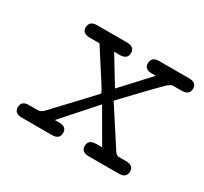

<svg xmlns="http://www.w3.org/2000/svg" viewBox="-98 -567 747 703"><g transform="rotate(30 275.5 -215.5)"><path d="M29 -26Q29 -53 60 -53H97Q110 -53 121 -64Q265 -217 267 -220Q268 -221 268 -223Q268 -228 245 -263Q208 -320 171 -378H131Q98 -378 98 -403Q98 -431 131 -431H257Q289 -431 289 -405Q289 -378 256 -378H233L303 -263L409 -378H392Q361 -378 361 -403Q361 -431 393 -431H520Q551 -431 551 -405Q551 -378 517 -378H482Q473 -378 460 -366Q447 -354 397 -302Q353 -255 321 -222Q422 -66 424 -63Q432 -53 440 -53H469Q503 -53 503 -28Q503 0 471 0H343Q312 0 312 -26Q312 -53 346 -53H370L291 -189L170 -53H189Q220 -53 220 -27Q220 0 188 0H61Q29 0 29 -26Z"/></g></svg>

Font: CMU Typewriter Text
Style: LightOblique
Weight: 200
Italic angle: -9.46001°
Version: Version 0.7.0